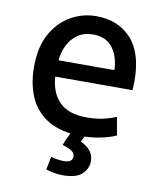

<svg xmlns="http://www.w3.org/2000/svg" viewBox="-83 -599 727 867"><g transform="rotate(10 281.0 -166.0)"><path d="M263 201Q243 201 221.5 197Q200 193 186 188L198 128Q207 131 223 134Q239 137 258 137Q296 137 297 110Q297 95 284 85.5Q271 76 240 66Q244 54 251 38Q258 22 265 9Q190 -1 142.5 -37.5Q95 -74 73 -131Q51 -188 51 -259Q51 -351 85 -411.5Q119 -472 173.5 -502.5Q228 -533 288 -533Q389 -533 449 -468.5Q509 -404 509 -273Q509 -264 508.5 -252.5Q508 -241 507 -232H153Q158 -158 199.5 -116.5Q241 -75 324 -75Q372 -75 406.5 -84Q441 -93 459 -101L474 -19Q458 -10 418.5 0Q379 10 330 12Q327 18 324 25Q321 32 318 37Q378 65 378 116Q378 151 351.5 176Q325 201 263 201ZM155 -307H411Q409 -370 378.5 -409.5Q348 -449 289 -449Q248 -449 219 -429Q190 -409 174 -376.5Q158 -344 155 -307Z"/></g></svg>

Font: Ubuntu Sans Medium
Style: Regular
Weight: 500
Designer: Dalton Maag Ltd
Foundry: Dalton Maag Ltd
Version: Version 1.006; ttfautohint (v1.8.4.7-5d5b)